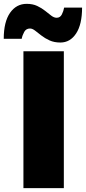

<svg xmlns="http://www.w3.org/2000/svg" viewBox="-60 -980 448 1000"><path d="M62 0V-713H272.5V0ZM254.5 -758.5Q222.5 -758.5 198.2 -769.5Q174 -780.5 155.5 -795Q137 -809.5 122.8 -820.5Q108.5 -831.5 96.5 -831.5Q76 -831.5 66.2 -814Q56.5 -796.5 53 -778H-40.5Q-40.5 -866 -7.8 -913Q25 -960 79 -960Q110.5 -960 133.8 -949Q157 -938 174.8 -923.8Q192.5 -909.5 207 -898.5Q221.5 -887.5 235 -887.5Q253.5 -887.5 262.2 -905Q271 -922.5 274 -940.5H367.5Q367.5 -853 336.5 -805.8Q305.5 -758.5 254.5 -758.5Z"/></svg>

Font: Commissioner ExtraBold
Style: Regular
Weight: 800
Designer: Kostas Bartsokas
Foundry: Kostas Bartsokas
Version: Version 1.000; ttfautohint (v1.8.3)